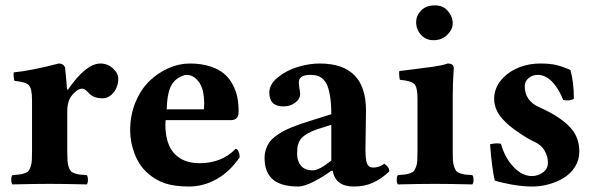

<svg xmlns="http://www.w3.org/2000/svg" viewBox="-20 -678 2206 708"><path d="M228 -268.1V-122.1Q228 -100.6 228.8 -86.9Q229.5 -73.2 233.2 -62.7Q236.8 -52.2 240.7 -47.4Q244.6 -42.5 254.4 -39.1Q264.2 -35.6 272.9 -34.4Q281.7 -33.2 299.8 -32.2Q304.2 -27.8 304.2 -15.1Q304.2 -2.4 299.8 2Q213.9 0 163.1 0Q109.9 0 25.9 2Q21.5 -2.4 21.5 -15.1Q21.5 -27.8 25.9 -32.2Q44.4 -33.7 52.7 -34.7Q61 -35.6 71.3 -39.3Q81.5 -43 85.2 -47.9Q88.9 -52.7 92.8 -63Q96.7 -73.2 97.4 -86.9Q98.1 -100.6 98.1 -122.1V-309.1Q98.1 -351.6 86.4 -363.8Q74.7 -376 33.2 -379.9Q31.7 -384.8 30.5 -395.5Q29.3 -406.2 30.8 -411.1Q93.3 -417 196.8 -443.8Q207 -443.8 213.1 -438.7Q219.2 -433.6 220.2 -426.8Q225.1 -377.9 227.1 -348.1H231Q297.4 -443.8 350.1 -443.8Q376.5 -443.8 396.2 -426Q416 -408.2 416 -388.2Q416 -357.4 398.4 -336.4Q380.9 -315.4 358.4 -315.4Q327.6 -315.4 310.1 -332L303.7 -338.9Q298.3 -343.8 296.4 -345.5Q294.4 -347.2 290.8 -349.1Q287.1 -351.1 283.7 -351.1Q276.9 -351.1 270.5 -348.1Q264.2 -345.2 261.7 -342.8L252 -334Q228 -311 228 -268.1Z M594.7 -274.9H731Q732.9 -276.9 732.9 -295.9Q732.9 -350.1 713.1 -376Q693.4 -401.9 668.9 -401.9Q658.2 -401.9 641.8 -393.1Q625.5 -384.3 614.7 -368.2Q596.7 -340.8 594.7 -274.9ZM848.6 -128.9Q855.5 -128.9 859.6 -119.1Q863.8 -109.4 863.8 -98.1Q827.1 -44.4 778.6 -17.3Q730 9.8 676.8 9.8Q624 9.8 588.4 -2Q552.7 -14.2 523.9 -40Q492.7 -67.9 476.6 -110.4Q460 -152.3 460 -198.2Q460 -253.4 479.5 -300.8Q499 -348.1 530.5 -378.7Q562 -409.2 601.1 -426.5Q640.1 -443.8 679.7 -443.8Q722.2 -443.8 754.6 -433.3Q787.1 -422.9 806.6 -406Q826.2 -389.2 838.6 -365.2Q851.1 -341.3 855.5 -317.4Q859.9 -293.5 859.9 -266.1Q859.9 -234.9 831.1 -234.9H590.8Q590.8 -232.4 590.3 -227.5Q589.8 -222.7 589.8 -219.2Q589.8 -147.5 622.8 -111.8Q655.8 -76.2 715.8 -76.2Q797.4 -76.2 848.6 -128.9Z M1207 -48.3 1200.7 -47.9Q1173.3 -26.9 1137.2 -8.5Q1101.1 9.8 1080.6 9.8Q1016.1 9.8 985.8 -16.6Q955.6 -43 955.6 -95.2Q955.6 -111.8 960.2 -126.2Q964.8 -140.6 972.4 -151.9Q980 -163.1 993.2 -173.3Q1006.3 -183.6 1019.5 -191.4Q1032.7 -199.2 1053.2 -207.5Q1073.7 -215.8 1091.3 -221.7L1134.8 -235.8L1201.7 -256.8Q1201.7 -293.9 1197.5 -320.6Q1193.4 -347.2 1186.8 -362.8Q1180.2 -378.4 1169.7 -387.5Q1159.2 -396.5 1148.9 -399.2Q1138.7 -401.9 1124.5 -401.9Q1085.4 -401.9 1082.5 -379.4Q1081.1 -369.6 1084 -353Q1086.9 -336.4 1086.9 -332Q1086.9 -313.5 1068.8 -299.6Q1050.8 -285.6 1024.9 -285.6Q973.1 -285.6 973.1 -336.4Q973.1 -367.2 1004.6 -392.8Q1036.1 -418.5 1078.1 -431.2Q1120.1 -443.8 1158.7 -443.8Q1329.6 -443.8 1329.6 -271L1327.6 -127Q1327.6 -89.4 1333.5 -74.7Q1339.4 -60.1 1355.5 -60.1Q1378.4 -60.1 1397.5 -74.2Q1407.2 -66.4 1411.4 -60.5Q1415.5 -54.7 1415.5 -45.9Q1386.2 -18.1 1355.2 -4.2Q1324.2 9.8 1284.7 9.8Q1216.8 9.8 1207 -48.3ZM1201.7 -217.8 1149.4 -201.2Q1128.9 -194.3 1114.7 -186Q1100.6 -177.7 1093 -169.9Q1085.4 -162.1 1081.3 -151.1Q1077.1 -140.1 1076.4 -131.8Q1075.7 -123.5 1075.7 -109.9Q1075.7 -84 1089.8 -66.9Q1104 -49.8 1133.8 -49.8Q1156.7 -49.8 1201.7 -85.9Z M1649.4 -122.1Q1649.4 -100.6 1650.1 -86.9Q1650.9 -73.2 1654.8 -62.7Q1658.7 -52.2 1662.4 -47.4Q1666 -42.5 1676 -39.1Q1686 -35.6 1694.8 -34.4Q1703.6 -33.2 1721.7 -32.2Q1726.1 -27.8 1726.1 -15.1Q1726.1 -2.4 1721.7 2Q1635.7 0 1584.5 0Q1531.2 0 1447.3 2Q1442.9 -2.4 1442.9 -15.1Q1442.9 -27.8 1447.3 -32.2Q1465.8 -33.7 1474.1 -34.7Q1482.4 -35.6 1492.7 -39.3Q1502.9 -43 1506.6 -47.9Q1510.3 -52.7 1514.2 -63Q1518.1 -73.2 1518.8 -86.9Q1519.5 -100.6 1519.5 -122.1V-314Q1519.5 -356 1508.1 -367.9Q1496.6 -379.9 1454.6 -383.8Q1453.1 -388.7 1452.1 -399.9Q1451.2 -411.1 1452.6 -416Q1466.3 -418 1493.9 -421.1Q1521.5 -424.3 1537.6 -426.8L1574.7 -431.6Q1594.7 -434.6 1608.4 -437.5Q1622.1 -440.4 1630.4 -443.8Q1653.3 -443.8 1653.3 -426.8Q1649.4 -371.1 1649.4 -321.3ZM1514.6 -596.2Q1514.6 -620.6 1533 -639.4Q1551.3 -658.2 1584.5 -658.2Q1613.8 -658.2 1631.6 -637.5Q1649.4 -616.7 1649.4 -591.8Q1649.4 -569.8 1629.6 -549.8Q1609.9 -529.8 1578.6 -529.8Q1549.8 -529.8 1532.2 -549.8Q1514.6 -569.8 1514.6 -596.2Z M1787.1 -146Q1809.1 -151.4 1827.1 -147.9Q1842.8 -93.8 1874.8 -61.3Q1906.7 -28.8 1941.4 -28.8Q1963.9 -28.8 1982.2 -42.2Q2000.5 -55.7 2000.5 -78.1Q2000.5 -100.1 1988.5 -121.8Q1976.6 -143.6 1949.2 -155.8Q1923.8 -167.5 1889.6 -191.4Q1855.5 -214.4 1833.5 -238.8Q1802.2 -273.4 1802.2 -314Q1802.2 -357.4 1836.4 -392.1Q1860.4 -416.5 1896 -430.2Q1931.6 -443.8 1971.2 -443.8Q2008.8 -443.8 2031.7 -438.2Q2054.7 -432.6 2083.5 -419.9Q2096.2 -373.5 2096.2 -314Q2083 -304.7 2057.1 -309.1Q2038.6 -354.5 2014.4 -378.2Q1990.2 -401.9 1963.4 -401.9Q1942.4 -401.9 1928.7 -389.6Q1915 -377.4 1915 -359.9Q1915 -306.2 1969.2 -282.2Q2047.9 -247.6 2085.4 -205.1Q2116.2 -170.4 2116.2 -119.1Q2116.2 -87.9 2100.1 -62.5Q2084 -37.1 2058.3 -21.7Q2032.7 -6.3 2002.9 1.7Q1973.1 9.8 1943.4 9.8Q1906.2 9.8 1865.2 2.2Q1824.2 -5.4 1804.2 -12.2Q1793.9 -58.1 1787.1 -146Z"/></svg>

Font: Linux Libertine G
Style: Bold
Weight: 700
Designer: Philipp H. Poll
Foundry: Philipp H. Poll
Version: Version 5.0.3